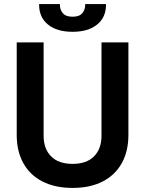

<svg xmlns="http://www.w3.org/2000/svg" viewBox="-20 -908 712 942"><path d="M336 14Q250 14 188.5 -17.5Q127 -49 94.5 -107.5Q62 -166 62 -246V-700H194V-242Q194 -178 230.5 -141Q267 -104 336 -104Q405 -104 441.5 -141Q478 -178 478 -242V-700H610V-246Q610 -166 577.5 -107.5Q545 -49 483.5 -17.5Q422 14 336 14ZM336 -752Q259 -752 215.5 -787.5Q172 -823 172 -884V-888H274V-884Q274 -860 288.5 -843Q303 -826 336 -826Q369 -826 383.5 -843Q398 -860 398 -884V-888H500V-884Q500 -823 456.5 -787.5Q413 -752 336 -752Z"/></svg>

Font: Space Grotesk Light
Style: Bold
Weight: 700
Version: Version 2.000